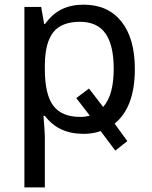

<svg xmlns="http://www.w3.org/2000/svg" viewBox="-20 -566 655 826"><path d="M338.9 9.8Q231 9.8 172.9 -67.9H167Q172.9 4.4 172.9 20V240.2H85V-536.1H157.2L169.9 -462.9H173.8Q205.1 -506.3 245.6 -526.1Q286.1 -545.9 339.8 -545.9Q444.3 -545.9 502.2 -473.4Q560.1 -400.9 560.1 -269Q560.1 -104.5 473.1 -34.2L527.8 41L476.1 82L413.1 -2Q379.9 9.8 338.9 9.8ZM324.2 -472.2Q244.6 -472.2 209.2 -427.2Q173.8 -382.3 172.9 -286.1V-269Q172.9 -160.2 209 -111.6Q245.1 -63 326.2 -63Q347.7 -63 366.2 -68.8L308.1 -144L362.8 -185.1L423.8 -106Q469.2 -156.2 469.2 -270Q469.2 -371.6 433.8 -421.9Q398.4 -472.2 324.2 -472.2Z"/></svg>

Font: Noto Sans Southeast Asian
Style: Regular
Weight: 400
Designer: Monotype Design Team
Foundry: Monotype Imaging Inc.
Version: Version 1.06 uh; ttfautohint (v1.4.1)